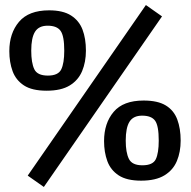

<svg xmlns="http://www.w3.org/2000/svg" viewBox="-20 -705 758 762"><path d="M154 37 90 -8 559 -685 623 -640ZM165 -345Q107 -345 75 -366Q43 -387 30 -422.5Q17 -458 17 -502Q17 -573 55.5 -618.5Q94 -664 175 -664Q230 -664 262 -643.5Q294 -623 307.5 -587.5Q321 -552 321 -504Q321 -459 306 -423Q291 -387 257 -366Q223 -345 165 -345ZM170 -405Q211 -405 223 -429.5Q235 -454 235 -504Q235 -562 220.5 -582.5Q206 -603 169 -603Q134 -603 119 -579Q104 -555 104 -504Q104 -456 116 -430.5Q128 -405 170 -405ZM540 12Q483 12 451 -9Q419 -30 406 -65.5Q393 -101 393 -145Q393 -216 431 -261Q469 -306 550 -306Q606 -306 638 -286.5Q670 -267 683.5 -231Q697 -195 697 -147Q697 -102 682 -66Q667 -30 632.5 -9Q598 12 540 12ZM545 -49Q587 -49 598.5 -73.5Q610 -98 610 -147Q610 -206 595.5 -226Q581 -246 544 -246Q509 -246 494 -222Q479 -198 479 -147Q479 -100 491.5 -74.5Q504 -49 545 -49Z"/></svg>

Font: Faustina Light SemiBold
Style: Regular
Weight: 600
Version: Version 1.200